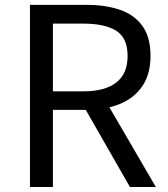

<svg xmlns="http://www.w3.org/2000/svg" viewBox="-20 -753 675 773"><path d="M100.6 0V-733.4H329.7Q404.8 -733.4 462.6 -713.6Q520.4 -693.9 553.2 -648.8Q586 -603.7 586 -527.7Q586 -454.7 553.2 -406.4Q520.4 -358.1 462.6 -334.5Q404.8 -310.8 329.7 -310.8H193V0ZM193 -385.3H316.3Q402.3 -385.3 448 -420.7Q493.7 -456.2 493.7 -527.7Q493.7 -600.2 448 -629.1Q402.3 -657.9 316.3 -657.9H193ZM503.2 0 311.1 -335.4 384 -383.5 607.5 0Z"/></svg>

Font: Noto Sans SC Thin
Style: Regular
Weight: 100
Designer: Ryoko NISHIZUKA 西塚涼子 (kana, bopomofo & ideographs); Paul D. Hunt (Latin, Greek & Cyrillic); Sandoll Communications 산돌커뮤니
Foundry: Adobe
Version: Version 2.004-H2;hotconv 1.0.118;makeotfexe 2.5.65603